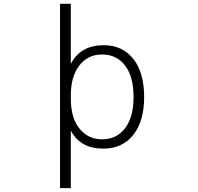

<svg xmlns="http://www.w3.org/2000/svg" viewBox="-20 -771 1040 1010"><path d="M516.6 -484.4Q442.4 -484.4 397.5 -426.8Q352.5 -369.1 352.5 -268.6V-252.9Q352.5 -150.4 398.4 -94.2Q444.3 -38.1 516.6 -38.1Q593.8 -38.1 638.2 -96.7Q682.6 -155.3 682.6 -261.2Q682.6 -367.2 638.2 -425.8Q593.8 -484.4 516.6 -484.4ZM352.5 -434.6Q403.3 -533.2 525.4 -533.2Q624 -533.2 681.2 -461.4Q738.3 -389.6 738.3 -260.7Q738.3 -132.8 680.7 -61Q623 10.7 525.4 10.7Q403.3 11.7 352.5 -84V218.8H295.9V-751H352.5Z"/></svg>

Font: Gen Shin Gothic Monospace Light
Style: Regular
Weight: 300
Designer: [Source Han Sans]
Ryoko NISHIZUKA  (kana & ideographs); Paul D. Hunt (Latin, Greek & Cyrillic); Wenlong ZHANG  (bopomofo
Version: Version 1.002.20150607